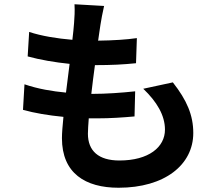

<svg xmlns="http://www.w3.org/2000/svg" viewBox="-20 -826 1040 902"><path d="M653 -409C717 -348 755 -284 755 -217C755 -135 679 -72 541 -72C443 -72 393 -117 393 -198C393 -216 395 -241 397 -270C410 -270 424 -270 437 -270C498 -270 556 -274 612 -279L615 -397C550 -390 477 -385 416 -385H409C414 -429 420 -476 426 -520C506 -520 560 -523 619 -529L623 -647C576 -640 512 -636 441 -635C446 -667 449 -693 452 -710C456 -736 461 -762 469 -798L330 -806C332 -773 330 -745 328 -718C326 -696 324 -669 320 -639C248 -645 174 -657 117 -676L110 -561C168 -545 238 -533 307 -526C301 -481 296 -435 290 -391C226 -397 159 -408 95 -430L88 -310C141 -295 206 -284 278 -277C274 -236 271 -201 271 -177C271 -12 381 56 537 56C754 56 888 -52 888 -201C888 -285 858 -355 792 -439Z"/></svg>

Font: Source Han Sans Old Style Bold
Style: Regular
Weight: 700
Designer: Ryoko NISHIZUKA (kana & ideographs); Paul D. Hunt (Latin, Greek & Cyrillic); Wenlong ZHANG (bopomofo); Sandoll Communica
Foundry: Adobe Systems Incorporated
Version: Version 1.004;PS 1.004;hotconv 1.0.81;makeotf.lib2.5.63406